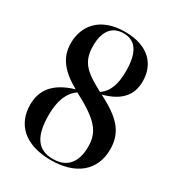

<svg xmlns="http://www.w3.org/2000/svg" viewBox="-176 -832 871 950"><g transform="rotate(30 259.5 -357.0)"><path d="M258 10C401 10 487 -62 487 -183C487 -286 427 -339 315 -397C412 -423 458 -474 458 -555C458 -651 395 -724 261 -724C115 -724 55 -637 55 -542C55 -461 99 -406 190 -355C77 -322 33 -260 33 -177C33 -68 107 10 258 10ZM301 -404C205 -455 157 -489 157 -585C157 -668 192 -714 258 -714C329 -714 361 -660 361 -557C361 -486 346 -436 301 -404ZM264 0C177 0 138 -58 138 -177C138 -260 159 -314 205 -346C346 -272 386 -225 386 -140C386 -47 342 0 264 0Z"/></g></svg>

Font: Noto Serif Display SemiCondensed SemiBold
Style: Regular
Weight: 600
Width: 4
Designer: Monotype Design Team
Foundry: Monotype Imaging Inc.
Version: Version 2.009